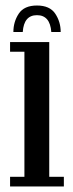

<svg xmlns="http://www.w3.org/2000/svg" viewBox="-20 -676 264 696"><path d="M16.5 0V-35H68.5V-488.5H16.5V-523.5H158.5V-35H211.5V0ZM114 -656Q160.5 -656 180.2 -626.5Q200 -597 200 -560H166Q161.5 -621 114 -621Q66.5 -621 62.5 -560H28.5Q28.5 -597 48 -626.5Q67.5 -656 114 -656Z"/></svg>

Font: Imbue 10pt Medium
Style: Regular
Weight: 500
Designer: Tyler Finck
Foundry: Etcetera Type Company
Version: Version 1.102; ttfautohint (v1.8.3)